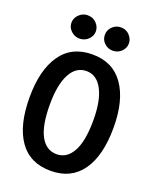

<svg xmlns="http://www.w3.org/2000/svg" viewBox="-152 -901 804 999"><g transform="rotate(20 250.0 -401.5)"><path d="M252 12Q137 12 78 -72Q19 -156 19 -311Q19 -462 78 -547Q137 -632 252 -632Q365 -632 424.5 -547Q484 -462 484 -311Q484 -156 424.5 -72Q365 12 252 12ZM252 -80Q308 -80 340 -137.5Q372 -195 372 -312Q372 -421 340 -480.5Q308 -540 252 -540Q194 -540 162.5 -480.5Q131 -421 131 -312Q131 -195 162.5 -137.5Q194 -80 252 -80ZM158 -686Q131 -686 111 -705Q91 -724 91 -750Q91 -776 111 -795.5Q131 -815 158 -815Q188 -815 207 -795Q226 -775 226 -750Q226 -724 206 -705Q186 -686 158 -686ZM342 -686Q315 -686 295.5 -704.5Q276 -723 276 -750Q276 -777 295.5 -796Q315 -815 342 -815Q372 -815 390.5 -794.5Q409 -774 409 -750Q409 -724 389.5 -705Q370 -686 342 -686Z"/></g></svg>

Font: Inconsolata
Style: Bold
Weight: 700
Monospace: yes
Designer: Raph Levien, Cyreal, Brenton Simpson
Foundry: Raph Levien, Cyreal, Google
Version: Version 3.100; ttfautohint (v1.8.4.7-5d5b)